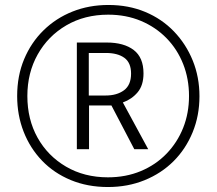

<svg xmlns="http://www.w3.org/2000/svg" viewBox="-20 -743 871 772"><path d="M414 9Q332 9 264.5 -19Q197 -47 149 -97Q101 -147 75 -213.5Q49 -280 49 -357Q49 -438 77 -505Q105 -572 155 -621Q205 -670 271.5 -696.5Q338 -723 416 -723Q497 -723 564 -695Q631 -667 679.5 -616.5Q728 -566 755 -499.5Q782 -433 782 -356Q782 -278 754.5 -211Q727 -144 678 -95Q629 -46 561.5 -18.5Q494 9 414 9ZM414 -30Q486 -30 546 -55Q606 -80 649.5 -125Q693 -170 716.5 -229Q740 -288 740 -357Q740 -426 716.5 -485.5Q693 -545 649.5 -589.5Q606 -634 546.5 -659Q487 -684 415 -684Q320 -684 246.5 -641Q173 -598 131.5 -524Q90 -450 90 -357Q90 -263 131 -189.5Q172 -116 245.5 -73Q319 -30 414 -30ZM289 -143V-572H409Q478 -572 517.5 -542Q557 -512 557 -448Q557 -400 533.5 -372Q510 -344 474 -331L576 -143H520L428 -319H338V-143ZM405 -359Q450 -359 478.5 -380Q507 -401 507 -447Q507 -491 480 -510.5Q453 -530 406 -530H337V-359Z"/></svg>

Font: Noto Sans Devanagari UI Condensed Light
Style: Regular
Weight: 300
Width: 3
Designer: Jelle Bosma - Monotype Design Team
Foundry: Monotype Imaging Inc.
Version: Version 2.004; ttfautohint (v1.8.4.7-5d5b)